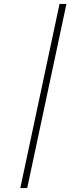

<svg xmlns="http://www.w3.org/2000/svg" viewBox="-20 -731 427 974"><path d="M83 223 282 -711H317L118 223Z"/></svg>

Font: Ysabeau Office ExtraLight
Style: Italic
Weight: 250
Italic angle: -12°
Designer: Christian Thalmann (Catharsis Fonts)
Version: Version 2.001;gftools[0.9.30]; featfreeze: tnum,lnum,ss02